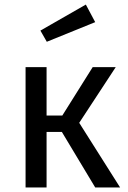

<svg xmlns="http://www.w3.org/2000/svg" viewBox="-20 -821 561 841"><path d="M487 -527H386L253 -315H184V-527H92V0H184V-243H251L397 0H506L327 -283ZM356 -801 157 -687 185 -638 397 -724Z"/></svg>

Font: Fira Math
Style: Regular
Weight: 400
Designer: Xiangdong Zeng
Foundry: Xiangdong Zeng
Version: Version 0.3.4